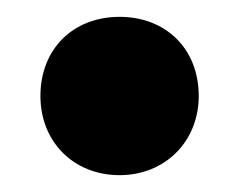

<svg xmlns="http://www.w3.org/2000/svg" viewBox="-20 -412 284 228"><path d="M122 -204C176 -204 216 -244 216 -298C216 -354 177 -392 122 -392C67 -392 28 -354 28 -298C28 -244 67 -204 122 -204Z"/></svg>

Font: Barlow Condensed Black
Style: Regular
Weight: 900
Width: 3
Designer: Jeremy Tribby
Foundry: Tribby Type
Version: Version 1.422;hotconv 1.0.109;makeotfexe 2.5.65596